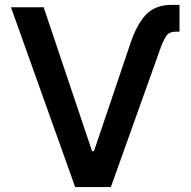

<svg xmlns="http://www.w3.org/2000/svg" viewBox="-20 -757 771 777"><path d="M506.3 -577.1Q532.2 -656.2 569.8 -696.8Q607.4 -737.3 674.8 -737.3H706.5V-628.9H692.4Q665 -628.9 653.3 -612.1Q641.6 -595.2 629.9 -563L428.7 0H284.2L24.4 -727.5H156.7L352.5 -145.5H360.4Z"/></svg>

Font: Inter Cardless
Style: Medium
Weight: 500
Designer: Rasmus Andersson
Foundry: rsms
Version: Version 4.001;git-9221beed3